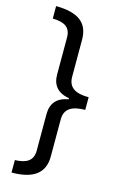

<svg xmlns="http://www.w3.org/2000/svg" viewBox="-149 -857 692 1131"><g transform="rotate(15 197.0 -291.5)"><path d="M45 -799V-723C115 -722 155 -700 155 -637V-412C155 -346 188 -307 259 -294V-288C189 -276 155 -236 155 -170V53C155 116 113 138 45 140V216C176 216 244 168 244 65V-161C244 -227 288 -252 369 -253V-330C288 -330 244 -356 244 -422V-647C244 -751 180 -798 45 -799Z"/></g></svg>

Font: Noto Sans Sinhala UI Condensed Medium
Style: Regular
Weight: 500
Width: 3
Designer: Jelle Bosma - Monotype Design Team
Foundry: Monotype Imaging Inc.
Version: Version 2.006